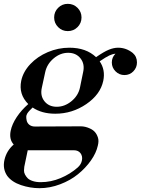

<svg xmlns="http://www.w3.org/2000/svg" viewBox="-40 -779 741 1011"><path d="M168 211.9Q118.7 211.9 70.3 195.6Q22 179.2 -2 147Q-27.3 109.9 -16.4 62.3Q-5.4 14.6 32.2 -18.1Q7.3 -44.9 16.1 -89.8Q23.4 -125.5 48.1 -162.6Q72.8 -199.7 108.9 -231Q57.1 -282.7 71.8 -354Q82 -401.4 119.6 -441.4Q157.2 -481.4 211.9 -504.6Q266.6 -527.8 325.2 -527.8Q413.6 -527.8 465.8 -478Q507.3 -506.8 533.2 -517.3Q559.1 -527.8 582 -527.8Q624.5 -527.8 659.2 -500Q681.2 -481 681.2 -450.2Q681.2 -422.9 662.1 -403.3Q643.1 -383.8 615.2 -383.8Q587.9 -383.8 568.4 -403.3Q548.8 -422.9 548.8 -450.2Q548.8 -477.1 567.9 -496.1Q553.2 -495.1 535.4 -486.8Q517.6 -478.5 484.9 -456.1Q515.6 -411.6 503.9 -354Q488.8 -281.7 414.6 -231Q340.3 -180.2 251 -180.2Q179.7 -180.2 131.8 -212.9Q129.9 -210.9 123.8 -204.8Q117.7 -198.7 116 -197Q114.3 -195.3 109.9 -190.2Q105.5 -185.1 104.2 -182.6Q103 -180.2 100.8 -175.3Q98.6 -170.4 98.4 -166.5Q98.1 -162.6 98.4 -157.2Q98.6 -151.9 100.1 -146Q103 -130.9 114.7 -121.8Q126.5 -112.8 143.1 -112.8L386.2 -113.8Q396.5 -113.8 408.7 -111.1Q420.9 -108.4 435.5 -101.6Q450.2 -94.7 460.2 -83.3Q470.2 -71.8 475.8 -54.2Q481.4 -36.6 475.1 -12.2Q466.8 26.4 438.7 66.2Q410.6 106 370.6 138.4Q330.6 170.9 276.6 191.4Q222.7 211.9 168 211.9ZM87.9 99.1Q86.9 107.9 86.4 118.4Q85.9 128.9 91.6 139.9Q97.2 150.9 106 159.7Q114.7 168.5 132.6 174.3Q150.4 180.2 174.8 180.2Q228 180.2 278.8 158.9Q329.6 137.7 369.1 103Q387.7 86.4 391.6 64.7Q395.5 43 383.8 27.6Q372.1 12.2 349.1 12.2H106Q96.7 58.1 87.9 99.1ZM180.2 -316.9Q170.9 -274.9 194.1 -245.8Q217.3 -216.8 258.8 -216.8Q300.3 -216.8 335.9 -245.8Q371.6 -274.9 380.9 -316.9Q383.3 -330.6 389.4 -358.6Q395.5 -386.7 397.9 -399.9Q407.2 -441.9 384 -471.4Q360.8 -501 318.8 -501Q277.3 -501 242.4 -471.4Q207.5 -441.9 198.2 -399.9ZM316.9 -758.8Q347.2 -758.8 368.2 -737.8Q389.2 -716.8 389.2 -687Q389.2 -657.2 368.2 -636.2Q347.2 -615.2 316.9 -615.2Q287.1 -615.2 266.1 -636.2Q245.1 -657.2 245.1 -687Q245.1 -716.8 266.1 -737.8Q287.1 -758.8 316.9 -758.8Z"/></svg>

Font: Fin Serif Display
Style: Italic
Weight: 400
Italic angle: -12°
Designer: J. Blake Harris
Version: Version 1.006;FEAKit 1.0